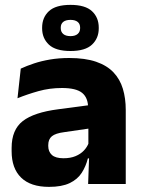

<svg xmlns="http://www.w3.org/2000/svg" viewBox="-20 -736 567 768"><path d="M483 0H332.5L337 -123L333.5 -130.5V-284L332.5 -304Q332.5 -345 308.5 -364.5Q284.5 -384 228 -384Q178.5 -384 134 -371.5Q89.5 -359 50 -343L63 -461.5Q86.5 -472.5 115.8 -482.2Q145 -492 180.5 -498Q216 -504 256.5 -504Q321 -504 364.5 -489Q408 -474 434 -446.5Q460 -419 471.5 -380.8Q483 -342.5 483 -296.5ZM176 11.5Q102.5 11.5 64.5 -25.5Q26.5 -62.5 26.5 -131V-144.5Q26.5 -217 71.2 -251.8Q116 -286.5 213.5 -299L345.5 -316.5L354.5 -224.5L237.5 -207.5Q202 -203 187.5 -191Q173 -179 173 -155.5V-152Q173 -129.5 187.5 -116.2Q202 -103 234 -103Q262 -103 282.2 -111.5Q302.5 -120 315.5 -133.8Q328.5 -147.5 335 -164.5L356.5 -102.5H331.5Q323.5 -70.5 306.8 -44.5Q290 -18.5 258.5 -3.5Q227 11.5 176 11.5ZM148.5 -622.5V-625.5Q148.5 -666 175.5 -691.2Q202.5 -716.5 262 -716.5Q321 -716.5 348 -691.2Q375 -666 375 -625.5V-622.5Q375 -583 348 -557.5Q321 -532 262 -532Q202.5 -532 175.5 -557.5Q148.5 -583 148.5 -622.5ZM223 -625.5V-623.5Q223 -608.5 233 -600Q243 -591.5 262 -591.5Q280.5 -591.5 290.5 -600Q300.5 -608.5 300.5 -623.5V-625.5Q300.5 -640.5 290.5 -648.5Q280.5 -656.5 262 -656.5Q243 -656.5 233 -648.5Q223 -640.5 223 -625.5Z"/></svg>

Font: Anek Kannada
Style: Bold
Weight: 700
Version: Version 1.003